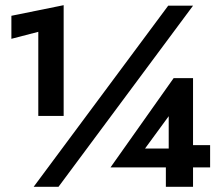

<svg xmlns="http://www.w3.org/2000/svg" viewBox="-20 -722 862 742"><path d="M630 -700 110 0H206L726 -700ZM24 -572 128 -599V-274H226V-702L24 -661ZM407 -75H792V-161H685L675 -148H490ZM509 -105 632 -273V-103L621 -97V0H726V-420H651L407 -75Z"/></svg>

Font: Glinicke Jost Bold
Style: Bold
Weight: 700
Version: Version 3.710